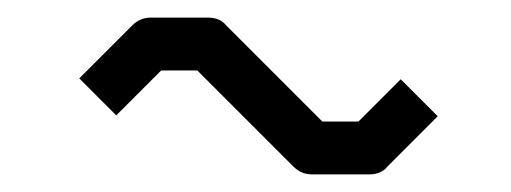

<svg xmlns="http://www.w3.org/2000/svg" viewBox="-20 -678 580 218"><path d="M91 -568 70 -589 130 -649Q139 -658 151 -658H216Q230 -658 237 -649L346 -540H387L435 -588L456 -567L477 -546L420 -489Q413 -480 399 -480H334Q322 -480 313 -489L204 -598H163L112 -547Z"/></svg>

Font: IBM 3270
Style: Regular
Weight: 400
Monospace: yes
Version: Version 2.3.1